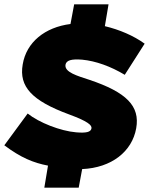

<svg xmlns="http://www.w3.org/2000/svg" viewBox="-26 -795 689 888"><path d="M338 73 354 -13C490 -19 585 -94 604 -202C622 -304 560 -368 387 -426C332 -444 271 -461 277 -496C281 -516 304 -523 354 -519C417 -513 486 -488 551 -449L643 -593C592 -630 526 -658 459 -674L476 -775H317L300 -684C182 -669 96 -600 79 -497C61 -394 122 -329 293 -266C380 -234 400 -216 397 -201C394 -184 372 -179 326 -183C254 -189 154 -228 102 -270L-6 -123C70 -66 128 -42 196 -29L179 73Z"/></svg>

Font: Fixel Display Black
Style: Italic
Weight: 900
Italic angle: -10°
Designer: AlfaBravo + MacPaw
Foundry: Kyrylo Tkachov, Marchela Mozhyna, Serhii Makarenko, Maria Weinstein, Zakhar Kryvoshyya
Version: Version 1.210;Glyphs 3.2 (3217)